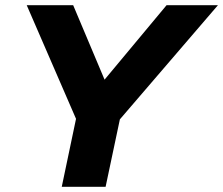

<svg xmlns="http://www.w3.org/2000/svg" viewBox="-20 -720 860 740"><path d="M218 0 273 -262 83 -700H262L383 -413L622 -700H820L442 -260L387 0Z"/></svg>

Font: Red Hat Display Black
Style: Italic
Weight: 900
Italic angle: -12°
Designer: Pentagram, MCKL
Foundry: Pentagram, MCKL
Version: Version 1.023; ttfautohint (v1.8.3)